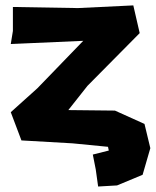

<svg xmlns="http://www.w3.org/2000/svg" viewBox="-20 -511 571 704"><path d="M27.3 -485.4V-397.5L19.5 -349.6L285.2 -361.3L117.2 -187.5L19.5 -99.6L58.6 3.9L246.1 14.6L376 27.3L378.9 41L320.3 55.7L331.1 110.4L339.8 172.9L409.2 168.9L502.9 129.9L531.2 32.2L509.8 -56.6L401.4 -105.5L230.5 -107.4L300.8 -196.3L492.2 -389.6L468.8 -491.2L265.6 -481.4Z"/></svg>

Font: MaokenAssortedSans-TC
Style: Regular
Weight: 500
Version: Version 0.83